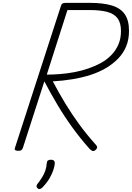

<svg xmlns="http://www.w3.org/2000/svg" viewBox="-20 -1037 919 1338"><path d="M107 14Q93 14 86.5 9.5Q80 5 84 -6L405 -997Q409 -1008 415.5 -1012.5Q422 -1017 438 -1017H607Q698 -1017 758.5 -999Q819 -981 849 -938.5Q879 -896 879 -822Q879 -762 859.5 -714.5Q840 -667 804 -629.5Q768 -592 719 -563Q670 -534 611 -515Q552 -496 485.5 -485Q419 -474 348 -470Q389 -392 434.5 -317Q480 -242 533 -169.5Q586 -97 649 -27Q656 -20 657 -11.5Q658 -3 645 9Q633 18 624 14.5Q615 11 604 0Q539 -73 483 -150.5Q427 -228 379 -309Q331 -390 289 -470L139 -5Q135 5 128.5 9.5Q122 14 107 14ZM306 -517Q351 -517 400.5 -521Q450 -525 500 -534.5Q550 -544 597.5 -560.5Q645 -577 685.5 -599.5Q726 -622 757 -654.5Q788 -687 805.5 -728Q823 -769 823 -821Q823 -877 799.5 -909Q776 -941 727.5 -954Q679 -967 604 -967H450ZM243 276Q235 269 234.5 262Q234 255 240 246Q259 222 273 199.5Q287 177 295.5 153Q304 129 306 99Q307 86 314.5 81Q322 76 335 76Q349 76 355.5 82.5Q362 89 362 101Q361 119 352 147Q343 175 324.5 206.5Q306 238 276 269Q269 276 260.5 279.5Q252 283 243 276Z"/></svg>

Font: Playwrite CO ExtraLight
Style: Regular
Weight: 250
Version: Version 1.002